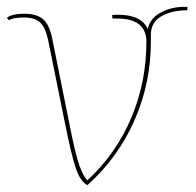

<svg xmlns="http://www.w3.org/2000/svg" viewBox="-21 -525 571 560"><path d="M419 -423V-403Q419 -282 371 -173.5Q323 -65 234 15Q213 4 200 -34.5Q187 -73 168 -168L119 -410Q111 -446 95.5 -460Q80 -474 49 -474Q18 -474 5 -466L-1 -473Q14 -485 50 -485Q86 -485 104.5 -469Q123 -453 131 -414L180 -171Q199 -73 211 -41Q223 -9 234 1Q318 -77 362 -181.5Q406 -286 406 -403Q406 -471 320 -471H307L306 -481Q312 -482 323 -482Q392 -482 410 -440V-441Q417 -472 448 -488.5Q479 -505 516 -505H526L525 -495Q480 -495 449.5 -477.5Q419 -460 419 -423Z"/></svg>

Font: Almendra Display
Style: Regular
Weight: 400
Designer: Ana Sanfelippo
Foundry: Ana Sanfelippo
Version: Version 1.004